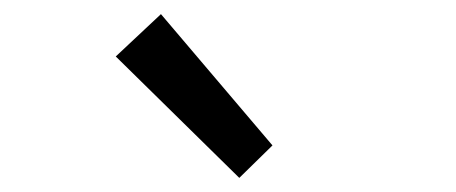

<svg xmlns="http://www.w3.org/2000/svg" viewBox="-20 -892 646 272"><path d="M319 -640 144 -812 208 -872 366 -686Z"/></svg>

Font: Noto Sans KR Thin
Style: Regular
Weight: 400
Version: Version 2.004-H2;hotconv 1.0.118;makeotfexe 2.5.65603